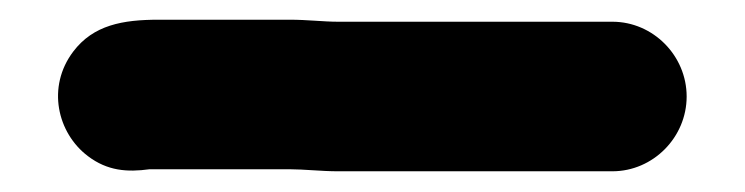

<svg xmlns="http://www.w3.org/2000/svg" viewBox="-20 176 737 190"><path d="M314 345.5H586C626.4 345.5 659.5 311.8 659.5 271.5C659.5 231.2 626.4 197.5 586 197.5H314C300.4 197.5 283.9 195.5 267 195.5H137C101.5 195.5 72.4 200.7 52.5 227C26 262 36.7 307.6 67 330.5C86.4 345.2 106 346.5 127.9 343.5H267C280.4 343.5 298.7 345.5 314 345.5Z"/></svg>

Font: Smoothie
Style: SeBd
Weight: 600
Foundry: Cannot Into Space Fonts
Version: Version 0.8